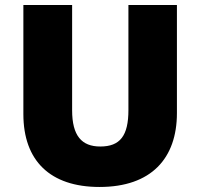

<svg xmlns="http://www.w3.org/2000/svg" viewBox="-20 -734 797 764"><path d="M684 -284V-714H491V-296C491 -194 458 -151 379 -151C305 -151 267 -194 267 -295V-714H73V-280C73 -95 179 10 376 10C582 10 684 -104 684 -284Z"/></svg>

Font: Noto Sans Sinhala UI Black
Style: Regular
Weight: 900
Designer: Jelle Bosma - Monotype Design Team
Foundry: Monotype Imaging Inc.
Version: Version 2.006